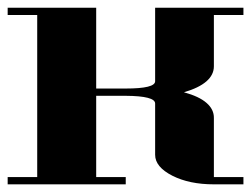

<svg xmlns="http://www.w3.org/2000/svg" viewBox="-20 -481 655 501"><path d="M0 0V-19H77.1V-441.9H0V-460.9H231V-250H308.1Q384.8 -250 384.8 -269V-460.9H615.2V-441.9H538.1V-308.1Q538.1 -263.2 460 -240.2Q499.5 -229.5 519 -212.4Q538.6 -195.3 538.1 -172.9V-19H615.2V0H538.1Q474.1 0 429.7 -22.5Q384.8 -45.4 384.8 -77.1V-210.9Q384.8 -230.5 308.1 -231H231V-19H308.1V0Z"/></svg>

Font: Hjet
Style: Regular
Weight: 400
Designer: T. Christopher White
Version: Version 1.2